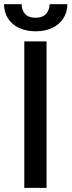

<svg xmlns="http://www.w3.org/2000/svg" viewBox="-45 -907 346 927"><path d="M179.7 0H72.3V-707H179.7ZM127 -755.9Q81.1 -755.9 46.4 -772.5Q11.7 -789.1 -6.8 -818.6Q-25.4 -848.1 -25.4 -886.7H59.6Q59.6 -858.4 75.9 -839.8Q92.3 -821.3 127 -821.3Q160.6 -821.3 177.5 -840.1Q194.3 -858.9 194.3 -886.7H280.3Q279.8 -848.1 261 -818.6Q242.2 -789.1 207.5 -772.5Q172.9 -755.9 127 -755.9Z"/></svg>

Font: Pretendard Std Medium
Style: Regular
Weight: 500
Designer: Base glyphs from Inter by Rasmus Andersson; Hangeul glyphs from Noto Sans CJK(Source Han Sans) by Jang Soo-young and Kan
Foundry: Kil Hyung-jin
Version: Version 1.309